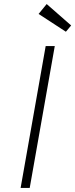

<svg xmlns="http://www.w3.org/2000/svg" viewBox="-20 -930 372 950"><path d="M251 -702 127 0H82L206 -702ZM171 -861 211 -910 332 -804 306 -773Z"/></svg>

Font: Fz Poppins ExtLt
Style: Italic
Weight: 200
Italic angle: -10°
Designer: Ninad Kale (Devanagari), Jonny Pinhorn (Latin)
Foundry: Indian Type Foundry
Version: Vit hóa bi Vntype.Com & FontZin.Com